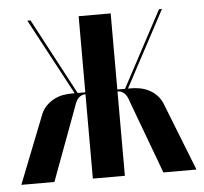

<svg xmlns="http://www.w3.org/2000/svg" viewBox="-47 -539 618 583"><g transform="rotate(-5 262.0 -247.5)"><path d="M428.2 0H529L449.8 -201Q443.2 -220.2 431.6 -232.5Q420 -244.8 406 -251.6Q392 -258.5 378 -260.8Q364 -263 352.2 -263H288.8V-257H314Q323.2 -256.2 331.5 -249Q339.8 -241.8 346 -221ZM337.5 -252.2 467.2 -495H458.2L330.2 -255.5ZM310.8 -495H213.2V0H310.8ZM96 0 178 -221Q184.5 -241.8 192.6 -249Q200.8 -256.2 210 -257H235.5V-263H172Q160 -263 146.1 -260.8Q132.2 -258.5 118.5 -251.6Q104.8 -244.8 92.8 -232.5Q80.8 -220.2 74.5 -201L-4.8 0ZM186.5 -252.2 193.8 -255.5 66.5 -495H56.8Z"/></g></svg>

Font: Moniqa Black
Style: Regular
Weight: 900
Designer: Rajesh Rajput
Foundry: Rajesh Rajput
Version: Version 1.000